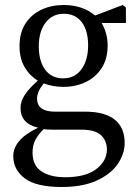

<svg xmlns="http://www.w3.org/2000/svg" viewBox="-20 -501 546 767"><path d="M110 109Q110 160 145.5 183.5Q181 207 240 207Q322 207 364.5 174.5Q407 142 407 96Q407 61 383.5 39Q360 17 306 17H191Q183 17 173 16.5Q163 16 154 15Q133 36 121.5 57.5Q110 79 110 109ZM233 -154Q191 -154 155 -168Q128 -135 128 -108Q128 -55 199 -55H319Q399 -55 438.5 -23Q478 9 478 70Q478 114 450 154.5Q422 195 366 220.5Q310 246 226 246Q125 246 79 211.5Q33 177 33 123Q33 91 56 63Q79 35 132 9Q62 -7 62 -70Q62 -95 78 -120.5Q94 -146 131 -179Q98 -199 78 -233.5Q58 -268 58 -317Q58 -370 81.5 -406.5Q105 -443 145 -462Q185 -481 234 -481Q310 -481 360 -439L470 -481L483 -471V-409H386Q397 -391 403.5 -368Q410 -345 410 -318Q410 -266 386 -229Q362 -192 322 -173Q282 -154 233 -154ZM232 -188Q279 -188 305.5 -224.5Q332 -261 332 -320Q332 -379 306.5 -412.5Q281 -446 235 -446Q189 -446 162 -410.5Q135 -375 135 -316Q135 -257 160.5 -222.5Q186 -188 232 -188Z"/></svg>

Font: Source Serif 4 Subhead
Style: Regular
Weight: 400
Designer: Frank Grießhammer
Foundry: Adobe Systems Incorporated
Version: Version 4.004;hotconv 1.0.117;makeotfexe 2.5.65602